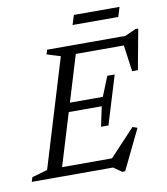

<svg xmlns="http://www.w3.org/2000/svg" viewBox="-111 -910 883 1018"><g transform="rotate(-10 330.5 -401.0)"><path d="M250 -629.5 177 -652 184.5 -676H345L139.5 0H-17.5L-10 -24L73.5 -48ZM587 -641.5 608 -627.5H280L296 -676H605.5L664.5 -702.5H679.5L639.5 -485.5H608.5ZM463.5 30.5 420.5 0H89.5L105.5 -49H452.5L409.5 -34.5L559 -194L584.5 -185L480 30.5ZM435 -224H395L417.5 -330.5H190.5L205 -378.5H432L474.5 -484.5H514.5L474.5 -354ZM340 -781.5 356 -833H602L586 -781.5Z"/></g></svg>

Font: Newsreader 16pt 16pt
Style: Italic
Weight: 400
Italic angle: -17°
Version: Version 1.003